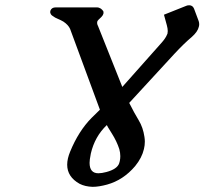

<svg xmlns="http://www.w3.org/2000/svg" viewBox="-20 -705 793 745"><path d="M481.4 -305.7Q501 -266.6 518.1 -238.5Q535.2 -210.4 540.5 -173.8Q542 -164.6 542 -155.8Q542 -141.1 538.6 -127Q530.8 -92.8 504.4 -60.5Q458.5 -6.3 395.5 11.2Q363.3 20 339.4 20Q310.1 19 289.1 8.3Q240.7 -18.6 240.7 -65.9Q240.7 -77.6 243.7 -90.8Q246.6 -103 252 -116.2Q284.7 -196.3 335.4 -247.6Q341.3 -253.4 350.8 -262.7Q360.4 -272 367.7 -279.3L252 -592.8Q245.1 -608.4 226.1 -621.1Q215.3 -627.4 203.9 -632.1Q192.4 -636.7 186 -642.1Q178.2 -646.5 176.3 -652.3Q174.8 -654.8 174.8 -658.2Q174.8 -660.2 175.3 -662.1L175.8 -664.1Q180.7 -676.3 195.8 -676.3H356.4Q363.8 -676.3 371.6 -671.4Q377.4 -666.5 380.9 -661.6Q382.3 -656.2 381.3 -651.9Q379.9 -646 373.5 -639.2Q359.4 -626.5 357.9 -622.6L357.4 -620.6Q355.5 -612.8 360.4 -604L454.6 -367.7L606 -538.1Q623 -557.1 628.4 -571.3Q629.4 -572.8 629.9 -574.7Q630.9 -579.1 630.9 -584.5Q630.9 -594.2 627.4 -606.9L616.2 -647.9L699.7 -681.2Q706.1 -684.6 713.9 -684.6Q727.5 -684.6 732.9 -671.4L751 -623Q752.9 -617.2 752.9 -610.8Q752.9 -606 751.5 -601.1Q747.1 -582 724.6 -562Q693.8 -536.1 656.7 -496.1ZM394.5 -219.7Q347.7 -175.3 332.5 -109.4Q330.1 -98.1 328.6 -86.9Q327.6 -79.6 327.6 -73.2Q327.6 -32.7 361.8 -32.7Q374.5 -32.7 393.1 -37.6Q434.6 -48.8 442.4 -71.3Q443.8 -75.7 444.8 -80.1Q446.8 -89.4 446.8 -99.1Q446.8 -112.3 442.9 -126.5Q433.1 -156.7 414.3 -186.5Q395.5 -216.3 394.5 -219.7Z"/></svg>

Font: Caudex
Style: Bold
Weight: 700
Italic angle: -13°
Version: Version 1.04